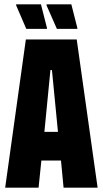

<svg xmlns="http://www.w3.org/2000/svg" viewBox="-20 -871 476 891"><path d="M4 0 100 -688H336L433 0H275L263 -126H172L159 0ZM186 -259H249L221 -546H214ZM339 -737H244L196 -846V-851H311L339 -741ZM198 -737H102L55 -846V-851H170L198 -741Z"/></svg>

Font: Saira ExtraCondensed Black
Style: Regular
Weight: 900
Width: 2
Designer: Hector Gatti with collaboration of the Omnibus-Type team
Foundry: Omnibus-Type
Version: Version 1.101